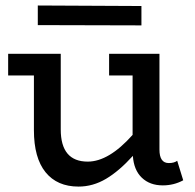

<svg xmlns="http://www.w3.org/2000/svg" viewBox="-20 -668 713 702"><path d="M497.1 -646V-575.2L118.2 -576.2V-647.9ZM627.9 -80.1 649.9 -8.8Q615.7 9.8 575.2 9.8Q527.8 9.8 498.5 -18.3Q469.2 -46.4 465.8 -98.1Q415.5 -42.5 367.7 -14.2Q319.8 14.2 267.1 14.2Q189 14.2 146.5 -38.3Q104 -90.8 104 -191.9V-392.1H9.8V-471.2H202.1V-194.8Q202.1 -77.1 300.8 -77.1Q377.9 -77.1 464.8 -174.8V-392.1H378.9V-471.2H563V-121.1Q563 -71.8 597.2 -71.8Q616.7 -71.8 627.9 -80.1Z"/></svg>

Font: BioRhyme
Style: Regular
Weight: 400
Designer: Aoife Mooney
Foundry: Aoife Mooney Type
Version: Version 1.500;PS 001.500;hotconv 1.0.88;makeotf.lib2.5.64775